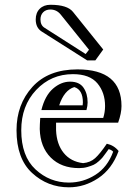

<svg xmlns="http://www.w3.org/2000/svg" viewBox="-20 -757 580 811"><path d="M275.9 -412.1Q314.9 -412.1 332.5 -387Q350.1 -361.8 350.1 -324.2Q350.1 -310.1 345.2 -292H154.8Q169.9 -353 203.9 -382.6Q237.8 -412.1 275.9 -412.1ZM149.9 -258.8H416Q423.8 -283.2 423.8 -309.1Q423.8 -366.2 391.4 -405Q358.9 -443.8 288.1 -443.8Q195.8 -443.8 132.8 -377Q69.8 -310.1 69.8 -207Q69.8 -97.2 129.9 -41.5Q189.9 14.2 271 14.2Q331.1 14.2 382.6 -18.3Q434.1 -50.8 458 -116.2Q451.2 -124 439 -127Q437 -124 427.5 -111.1Q418 -98.1 413.6 -92.5Q409.2 -86.9 397.7 -76.4Q386.2 -65.9 375.7 -61Q365.2 -56.2 349.1 -51.5Q333 -46.9 314 -46.9Q238.8 -46.9 194.3 -91.6Q149.9 -136.2 147.9 -211.9Q147.9 -229 149.9 -258.8ZM431.2 -149.9Q461.9 -143.1 481 -119.1Q453.1 -43 395 -4.4Q336.9 34.2 271 34.2Q181.2 34.2 115.5 -26.4Q49.8 -86.9 49.8 -207Q49.8 -315.9 116.9 -389.9Q184.1 -463.9 307.1 -463.9Q493.2 -463.9 493.2 -309.1Q493.2 -278.8 479 -238.8H216.8V-207Q219.2 -147.9 249 -111.1Q278.8 -74.2 331.1 -67.9Q361.8 -70.8 381.8 -88.9Q401.9 -106.9 431.2 -149.9ZM330.1 -324.2Q330.1 -377.9 293.9 -389.2Q251 -376 230 -312H329.1Q329.1 -314 329.6 -317.9Q330.1 -321.8 330.1 -324.2ZM356 -546.9 237.8 -693.8Q220.2 -716.8 192.9 -716.8Q173.8 -716.8 162.4 -705.3Q150.9 -693.8 150.9 -674.8Q150.9 -649.9 168.9 -639.2L341.8 -528.8ZM288.1 -707 416 -547.9 382.8 -502H348.1L155.8 -624Q130.9 -640.1 130.9 -674.8Q130.9 -703.1 147.9 -720Q165 -736.8 192.9 -736.8Q264.2 -736.8 288.1 -707Z"/></svg>

Font: Jacques Francois Shadow
Style: Regular
Weight: 400
Designer: Alexei Vanyashin, Nikita Kanarev (i@xarsok.ru)
Foundry: Cyreal (www.cyreal.org)
Version: Version 1.003